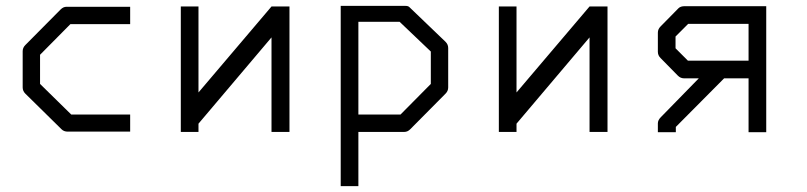

<svg xmlns="http://www.w3.org/2000/svg" viewBox="-20 -498 2740 652"><path d="M422 -475V-416H219L116 -312V-213L222 -109H422V-51H210Q197 -51 189 -59L66 -180Q57 -189 57 -201V-324Q57 -336 66 -345L186 -466Q195 -475 206 -475Z M963 -50H902V-371L654 -78V-50H594V-476H654V-184L902 -476H963Z M1137 -478H1357Q1366 -478 1370 -474L1493 -356Q1502 -347 1502 -335V-201Q1502 -189 1493 -180L1373 -59Q1364 -50 1353 -50H1197V134H1137ZM1197 -424V-109H1340L1443 -213V-323L1337 -424Z M2043 -50H1982V-371L1734 -78V-50H1674V-476H1734V-184L1982 -476H2043Z M2353 -232H2303Q2291 -232 2282 -241L2223 -301Q2214 -310 2214 -322V-387Q2214 -399 2223 -408L2284 -470Q2291 -477 2305 -477H2582V-49H2522V-232H2439L2275 -67V-49H2214V-79Q2214 -90 2224 -100ZM2522 -292V-417H2317L2274 -374V-334L2316 -292Z"/></svg>

Font: IBM 3270
Style: Regular
Weight: 400
Monospace: yes
Version: Version 2.3.1